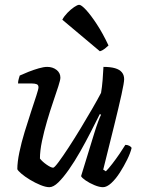

<svg xmlns="http://www.w3.org/2000/svg" viewBox="-20 -778 595 798"><path d="M185 0Q170 0 148 -9Q126 -18 104.5 -31Q83 -44 68.5 -56.5Q54 -69 52 -75Q52 -104 60.5 -145Q69 -186 82.5 -230Q96 -274 109 -313.5Q122 -353 131 -380.5Q140 -408 140 -415Q140 -425 132.5 -428Q125 -431 113 -431H55Q55 -441 58 -450.5Q61 -460 62 -464Q77 -471 98.5 -479.5Q120 -488 141 -494Q162 -500 176 -500Q199 -500 215 -487.5Q231 -475 231 -455Q231 -446 222.5 -419.5Q214 -393 201 -355Q188 -317 175.5 -274.5Q163 -232 154.5 -191.5Q146 -151 146 -119Q156 -106 174 -93.5Q192 -81 201 -81Q206 -81 223.5 -104.5Q241 -128 265.5 -165.5Q290 -203 316 -246Q342 -289 364.5 -328Q387 -367 400 -392Q404 -415 406.5 -445.5Q409 -476 410 -500Q439 -500 458 -494.5Q477 -489 486.5 -477.5Q496 -466 496 -449Q496 -435 485 -385Q474 -335 454.5 -256Q435 -177 409 -73L420 -66Q431 -77 446.5 -97Q462 -117 477 -139Q492 -161 501 -176Q510 -176 517.5 -172Q525 -168 527 -163Q522 -142 508.5 -114.5Q495 -87 478 -60.5Q461 -34 442.5 -17Q424 0 408 0Q393 0 372.5 -8.5Q352 -17 336 -28Q320 -39 317 -46L372 -225Q380 -251 388 -272.5Q396 -294 400 -301L395 -304Q378 -270 357 -229Q336 -188 313 -147.5Q290 -107 266.5 -73.5Q243 -40 222.5 -20Q202 0 185 0ZM395 -565 239 -696Q246 -710 260 -724.5Q274 -739 288 -748.5Q302 -758 309 -758Q318 -758 337.5 -737Q357 -716 382 -678Q407 -640 431 -589Q426 -584 416 -576Q406 -568 395 -565Z"/></svg>

Font: Texturina 12pt Medium
Style: Italic
Weight: 500
Italic angle: -11°
Designer: Guillermo Torres Carreño
Foundry: Omnibus-Type
Version: Version 1.002